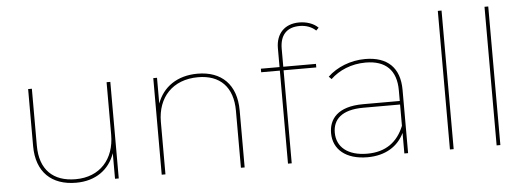

<svg xmlns="http://www.w3.org/2000/svg" viewBox="-49 -883 2805 1024"><g transform="rotate(-5 1353.5 -371.0)"><path d="M321 3C426 3 499 -51 529 -137V0H549V-517H529V-236C529 -105 450 -16 320 -16C199 -16 129 -84 129 -212V-517H109V-212C109 -72 190 3 321 3Z M1016 -520C906 -520 830 -465 799 -379V-517H779V0H799V-281C799 -412 881 -501 1017 -501C1134 -501 1203 -433 1203 -305V0H1223V-305C1223 -445 1143 -520 1016 -520Z M1650 -517H1475V-613C1475 -686 1511 -726 1581 -726C1614 -726 1645 -715 1667 -694L1681 -708C1657 -733 1617 -745 1580 -745C1500 -745 1455 -694 1455 -618V-517H1355V-498H1455V0H1475V-498H1650Z M2078 -148C2044 -64 1981 -16 1881 -16C1778 -16 1718 -65 1718 -143C1718 -212 1764 -262 1881 -262H2078ZM1881 3C1978 3 2045 -41 2078 -110V0H2098V-339C2098 -457 2033 -520 1913 -520C1835 -520 1761 -490 1712 -443L1726 -429C1771 -472 1837 -501 1914 -501C2021 -501 2078 -446 2078 -338V-281H1882C1744 -281 1698 -216 1698 -142C1698 -55 1765 3 1881 3Z M2342 0V-742H2322V0Z M2592 0V-742H2572V0Z"/></g></svg>

Font: Montserrat-Alt1 Thin
Style: Regular
Weight: 100
Designer: Differentunic
Foundry: Differentunic
Version: Version 7.222